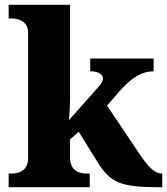

<svg xmlns="http://www.w3.org/2000/svg" viewBox="-20 -780 697 800"><path d="M16 0H354V-57H338C316 -57 272 -65 272 -122V-199L308 -231L386 -105C440 -18 484 0 642 0H656V-57H653C624 -57 596 -86 559 -142L426 -340L479 -401C531 -460 574 -483 620 -483V-536H356V-483C389 -483 409 -470 409 -453C409 -447 407 -437 393 -421L267 -279C269 -293 272 -344 272 -378V-760H16V-703H30C51 -703 97 -695 97 -644V-120C97 -65 52 -57 30 -57H16Z"/></svg>

Font: Noto Serif Gurmukhi ExtraBold
Style: Regular
Weight: 800
Designer: Vaibhav Singh and the Monotype Design Team
Foundry: Monotype Imaging Inc.
Version: Version 2.004